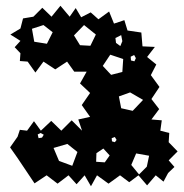

<svg xmlns="http://www.w3.org/2000/svg" viewBox="-20 -619 639 667"><path d="M41 -70 15 -107 41 -144 49 -168 74 -165 98 -198 122 -165 158 -199 193 -165 229 -201 265 -165 252 -204 293 -213 264 -254 293 -296 258 -329 281 -370H238L213 -405L172 -378L131 -405L103 -367L76 -405L49 -407L51 -434L31 -455L51 -477L16 -499L51 -520L60 -555L96 -561L127 -592L159 -561L190 -599L222 -561L243 -591L262 -559L295 -576L322 -552L359 -579L376 -537L412 -549L423 -513L471 -506L475 -458L518 -456L491 -421L523 -395L504 -358L534 -317L506 -275L533 -240L506 -204L542 -201L537 -165L568 -157L566 -125L597 -93L566 -62L586 -39L564 -18L548 12L521 -10L491 25L461 -10L429 14L397 -10L357 19L317 -10L296 28L274 -10L246 21L218 -10L180 19L142 -10L100 18ZM313 -499 272 -532 237 -496 258 -462 294 -460ZM131 -532 91 -519 99 -474 143 -467 163 -507ZM401 -497 381 -487 383 -470 398 -459 405 -476ZM408 -414 363 -429 337 -390 366 -359 405 -369ZM446 -428 434 -422 435 -409 447 -406 452 -417ZM432 -298 393 -284 401 -243 441 -234 477 -272ZM132 -151 121 -157 111 -152 114 -139 126 -141ZM385 -133 379 -143 368 -139 369 -128 379 -125ZM249 -91 214 -119 166 -105 185 -60 231 -43ZM361 -79 339 -103 315 -87 314 -57 344 -55ZM498 -78 453 -86 436 -46 463 -13 490 -40Z"/></svg>

Font: Rubik Gemstones
Style: Regular
Weight: 400
Designer: Hubert and Fischer, NaN
Foundry: Hubert and Fischer, NaN
Version: Version 2.200